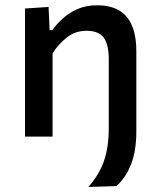

<svg xmlns="http://www.w3.org/2000/svg" viewBox="-20 -530 615 745"><path d="M323 195.5Q365 147.5 383.5 94.5Q402 41.5 402 -33V-301.5Q402 -355.5 383.2 -383Q364.5 -410.5 315.5 -410.5Q272 -410.5 239.8 -385Q207.5 -359.5 184 -323.5V0H77V-497L168.5 -503L172.5 -413H183Q199 -436 223.5 -458.2Q248 -480.5 281.2 -495Q314.5 -509.5 357 -509.5Q434.5 -509.5 471.8 -464.5Q509 -419.5 509 -332.5V-20Q509 54.5 488.8 106.8Q468.5 159 432 192Z"/></svg>

Font: Commissioner Medium
Style: Regular
Weight: 500
Designer: Kostas Bartsokas
Foundry: Kostas Bartsokas
Version: Version 1.000; ttfautohint (v1.8.3)